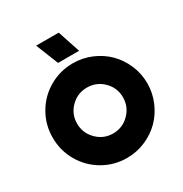

<svg xmlns="http://www.w3.org/2000/svg" viewBox="-201 -1034 1146 1201"><g transform="rotate(-30 372.5 -433.5)"><path d="M30.8 -329.1Q30.8 -421.9 76.4 -500.5Q122.1 -579.1 200.7 -624.5Q279.3 -669.9 372.1 -669.9Q441.9 -669.9 505.1 -643.1Q568.4 -616.2 614 -570.6Q659.7 -524.9 686.8 -461.9Q713.9 -398.9 713.9 -329.1Q713.9 -259.3 686.8 -195.8Q659.7 -132.3 614 -86.7Q568.4 -41 505.1 -13.9Q441.9 13.2 372.1 13.2Q279.3 13.2 200.7 -32.5Q122.1 -78.1 76.4 -157Q30.8 -235.8 30.8 -329.1ZM372.1 -163.1Q441.4 -163.1 489.7 -211.9Q538.1 -260.7 538.1 -329.1Q538.1 -397.5 489.7 -445.8Q441.4 -494.1 372.1 -494.1Q303.7 -494.1 255.4 -445.8Q207 -397.5 207 -329.1Q207 -260.7 255.6 -211.9Q304.2 -163.1 372.1 -163.1ZM229 -879.9H392.1L445.8 -717.8H293.9Z"/></g></svg>

Font: Human Sans Black
Style: Regular
Weight: 800
Designer: Tim Radville
Foundry: Continuum
Version: Version 1.000;FEAKit 1.0